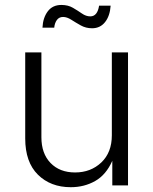

<svg xmlns="http://www.w3.org/2000/svg" viewBox="-20 -761 629 788"><path d="M270.5 7.3Q187.5 7.3 135.5 -44.2Q83.5 -95.7 83.5 -192.9V-545.9H149.9V-197.8Q149.9 -130.9 187.5 -92Q225.1 -53.2 288.1 -53.2Q352.5 -53.2 395.8 -94.2Q439 -135.3 439 -205.6V-545.9H505.4V0H440.9V-101.1Q415.5 -43.5 370.6 -18.1Q325.7 7.3 270.5 7.3ZM357.9 -645Q332.5 -645 311.5 -656.7Q290.5 -668.5 272.7 -679.9Q254.9 -691.4 238.8 -691.4Q222.2 -691.4 213.1 -678.5Q204.1 -665.5 202.6 -647.5H154.3Q156.2 -688 176 -714.4Q195.8 -740.7 231.9 -740.7Q259.3 -740.7 279.3 -729Q299.3 -717.3 316.2 -705.6Q333 -693.8 350.6 -693.8Q379.9 -693.8 386.7 -737.8H434.1Q431.2 -695.3 411.1 -670.2Q391.1 -645 357.9 -645Z"/></svg>

Font: Inter Light
Style: Regular
Weight: 300
Designer: Rasmus Andersson
Foundry: rsms
Version: Version 4.000;git-a52131595